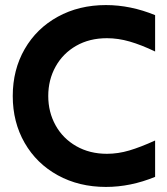

<svg xmlns="http://www.w3.org/2000/svg" viewBox="-20 -731 663 762"><path d="M404.3 -579.4Q335.2 -579.4 282.5 -549.3Q229.7 -519.1 200.6 -466.6Q171.5 -414.2 171.5 -350Q171.5 -286.1 200.6 -233.6Q229.7 -181.2 282.8 -150.9Q335.9 -120.6 404.3 -120.6Q448.6 -120.6 493.1 -133.8Q537.7 -147 595.6 -173.4V-29.1Q498.3 10.9 400.3 10.9Q293.7 10.9 209.5 -35.3Q125.2 -81.6 77.9 -163.8Q30.6 -246 30.6 -350Q30.6 -454 77.9 -536.2Q125.2 -618.4 209.5 -664.7Q293.7 -710.9 400.3 -710.9Q498.3 -710.9 595.6 -670.9V-526.6Q540.4 -553 494.6 -566.2Q448.8 -579.4 404.3 -579.4Z"/></svg>

Font: TASA Explorer VF
Style: Regular
Weight: 400
Designer: Weizhong Zhang
Foundry: Local Remote
Version: Version 1.000;Glyphs 3.2 (3192)